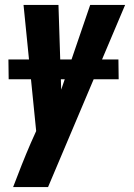

<svg xmlns="http://www.w3.org/2000/svg" viewBox="-20 -540 540 775"><path d="M33 215Q50 170 67.5 126Q85 82 104 38L126 -11L75 -520H216L227 -178L344 -520H485L174 215ZM459 -220H15L14 -300H458Z"/></svg>

Font: Iosevka Heavy Oblique
Style: Regular
Weight: 900
Italic angle: -9°
Monospace: yes
Designer: Belleve Invis
Foundry: Belleve Invis
Version: Version 32.5.0; ttfautohint (v1.8.4)